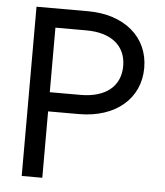

<svg xmlns="http://www.w3.org/2000/svg" viewBox="-51 -753 687 799"><g transform="rotate(5 292.0 -353.5)"><path d="M69.3 0H155.3V-277.3H284.2C436.5 -277.3 538.1 -363.3 538.1 -492.2C538.1 -621.1 436.5 -707 284.2 -707H69.3ZM155.3 -357.4V-627H284.2C388.7 -627 450.2 -577.1 450.2 -492.2C450.2 -408.2 388.7 -357.4 284.2 -357.4Z"/></g></svg>

Font: Wanted Sans
Style: Regular
Weight: 400
Designer: Original Design by Kil Hyung-jin and Kang Hanbin, Wanted Lab, Inc; Hangeul from Source Han Sans by Jang Soo-young and Ka
Foundry: Wanted Lab, Inc.
Version: Version 1.001;Glyphs 3.2 (3227)